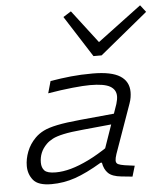

<svg xmlns="http://www.w3.org/2000/svg" viewBox="-53 -793 728 846"><g transform="rotate(-5 311.0 -370.5)"><path d="M164 -45Q196 -45 232 -55Q268 -65 310 -85.5Q352 -106 401 -139L370 -70H364Q297 -30 246 -12.5Q195 5 141 5Q82 5 60.5 -21.5Q39 -48 39 -84Q39 -115 51.5 -147.5Q64 -180 90 -206Q106 -222 128 -233Q150 -244 188.5 -252Q227 -260 290 -266L469 -283L454 -237L300 -222Q245 -217 213 -210Q181 -203 164 -194Q147 -185 136 -174Q118 -156 110 -136Q102 -116 102 -94Q102 -71 114.5 -58Q127 -45 164 -45ZM437 -102Q434 -93 432.5 -86Q431 -79 431 -74Q431 -62 440.5 -57.5Q450 -53 469 -50L513 -44L499 3L450 -2Q410 -6 392.5 -23Q375 -40 370 -70L375 -89L456 -322Q459 -332 460.5 -340.5Q462 -349 462 -356Q462 -385 436 -400Q410 -415 347 -415Q319 -415 270 -410Q221 -405 161 -395L176 -448Q224 -456 267.5 -460.5Q311 -465 363 -465Q446 -465 484.5 -440.5Q523 -416 523 -369Q523 -358 521 -345.5Q519 -333 514 -319ZM622 -715 410 -541H383L387 -588L598 -746ZM257 -724 292 -746 413 -588 401 -541H374Z"/></g></svg>

Font: Intel One Mono Light
Style: Italic
Weight: 300
Italic angle: -16°
Monospace: yes
Designer: Fred Shallcrass
Foundry: Frere-Jones Type LLC
Version: Version 1.004